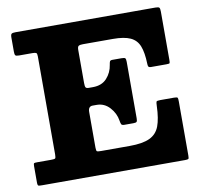

<svg xmlns="http://www.w3.org/2000/svg" viewBox="-82 -838 982 927"><g transform="rotate(-10 409.0 -375.0)"><path d="M115.5 -636.5H50Q35 -636.5 31.8 -641Q28.5 -645.5 28.5 -659.5V-728Q28.5 -743.5 33.8 -746.8Q39 -750 53.5 -750H738.5Q754 -750 757.5 -745.5Q761 -741 761 -726V-490.5Q761 -476.5 759.2 -473.8Q757.5 -471 743.5 -471H668.5Q657.5 -471 655 -476Q652.5 -481 652.5 -491Q651 -544.5 638.5 -576.5Q626 -608.5 595.5 -622.5Q565 -636.5 510 -636.5H363Q348.5 -636.5 342.2 -632.8Q336 -629 336 -613.5V-451Q336 -435 339.2 -429.5Q342.5 -424 354.5 -424H374.5Q418.5 -424 443.2 -451.2Q468 -478.5 473.5 -516Q475 -527 477.5 -532.2Q480 -537.5 490 -537.5H535Q549 -537.5 552.8 -533.8Q556.5 -530 556.5 -516V-239.5Q556.5 -226.5 553.2 -222.5Q550 -218.5 537 -218.5H493Q480.5 -218.5 477.8 -224.2Q475 -230 473 -242.5Q467.5 -279 441.2 -307.8Q415 -336.5 377.5 -336.5H358Q336 -336.5 336 -309.5V-134Q336 -117.5 340.5 -115.5Q345 -113.5 361.5 -113.5H500Q564 -113.5 598.5 -129.8Q633 -146 646.8 -182.5Q660.5 -219 662.5 -280.5Q663 -297.5 665 -301.8Q667 -306 684 -306H751.5Q766.5 -306 768.8 -302.2Q771 -298.5 771 -284V-19Q771 -5 768 -2.5Q765 0 751 0H52Q38 0 33.2 -1.5Q28.5 -3 28.5 -18V-98Q28.5 -110 31.5 -111.8Q34.5 -113.5 46.5 -113.5H115Q131.5 -113.5 135 -116.5Q138.5 -119.5 138.5 -136.5V-617Q138.5 -630.5 134 -633.5Q129.5 -636.5 115.5 -636.5Z"/></g></svg>

Font: Besley* Heavy
Style: Regular
Weight: 800
Designer: Owen Earl
Foundry: indestructible type*
Version: Version 3.000; ttfautohint (v1.8.3)